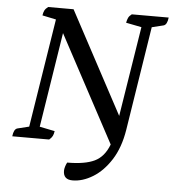

<svg xmlns="http://www.w3.org/2000/svg" viewBox="-56 -693 842 933"><g transform="rotate(5 364.5 -226.5)"><path d="M332 188Q287 188 287 145Q287 136 290.5 124.5Q294 113 299 104Q385 104 432 81.5Q479 59 502 -2L224 -521L151 -58L225 -43Q223 -28 218 -18.5Q213 -9 202 0H22Q26 -35 43 -40L100 -54L184 -584L117 -598Q119 -613 124 -622.5Q129 -632 141 -641H265L531 -144L601 -583L525 -598Q528 -613 532.5 -622.5Q537 -632 549 -641H729Q725 -606 708 -601L651 -587L571 -79Q557 8 519 67.5Q481 127 431 157.5Q381 188 332 188Z"/></g></svg>

Font: Petrona Medium
Style: Italic
Weight: 500
Italic angle: -9°
Designer: Ringo R. Seeber
Foundry: Ringo R. Seeber
Version: Version 2.001; ttfautohint (v1.8.3)